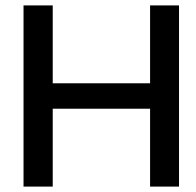

<svg xmlns="http://www.w3.org/2000/svg" viewBox="-20 -690 725 710"><path d="M67 -670V0H175V-288H535V0H642V-670H535V-382H175V-670Z"/></svg>

Font: LT Wave Text Medium
Style: Regular
Weight: 500
Designer: Daniel Lyons
Version: Version 2.5 (Glyphs App)